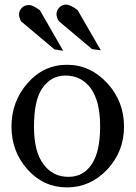

<svg xmlns="http://www.w3.org/2000/svg" viewBox="-20 -797 590 836"><path d="M154 -752Q124 -775 106 -775Q87 -775 75 -763Q63 -750 63 -735Q63 -719 72 -704L217 -582L255 -576Q154 -752 154 -752ZM318 -753Q286 -777 268 -777Q250 -777 238 -764Q226 -751 226 -736Q226 -720 236 -705L381 -583L419 -578ZM375 -413Q416 -356 416 -247Q416 -137 380 -83Q344 -27 278 -27Q210 -27 170 -81Q128 -135 128 -245Q128 -359 163 -411Q201 -468 265 -468Q334 -468 375 -413ZM100 -59Q170 19 272 19Q373 19 447 -59Q520 -137 520 -246Q520 -355 447 -435Q373 -515 272 -515Q170 -515 100 -435Q30 -355 30 -246Q30 -137 100 -59Z"/></svg>

Font: Sawarabi Mincho
Style: Regular
Weight: 400
Version: Version 1.082; ttfautohint (v1.8.4.7-5d5b)